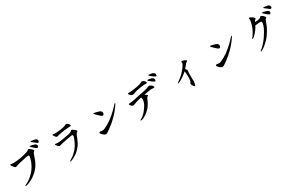

<svg xmlns="http://www.w3.org/2000/svg" viewBox="233 -2481 6535 4279"><g transform="rotate(-30 3500.0 -342.0)"><path d="M628 -633Q639 -629 654 -619Q669 -609 681 -599.5Q693 -590 704 -578Q715 -566 721 -556Q727 -546 726 -541Q725 -537 709 -525.5Q693 -514 683.5 -490.5Q674 -467 654.5 -410.5Q635 -354 624.5 -327.5Q614 -301 587.5 -254Q561 -207 527.5 -168Q494 -129 454 -94Q414 -59 379 -36Q344 -13 309.5 4Q275 21 248 31Q221 41 201 45L179 49Q173 51 166.5 49Q160 47 160 43Q160 39 162 36Q163 34 167 31.5Q171 29 184 23.5Q197 18 214.5 9Q232 0 260.5 -17.5Q289 -35 319.5 -59.5Q350 -84 386 -120Q422 -156 452 -198Q482 -240 506.5 -287.5Q531 -335 543 -372Q555 -409 560.5 -432Q566 -455 569 -468.5Q572 -482 570 -490Q568 -498 564.5 -504Q561 -510 545 -510Q525 -511 494.5 -503Q464 -495 407 -484Q350 -473 303 -461Q256 -449 242.5 -444Q229 -439 211 -432.5Q193 -426 187 -426Q174 -426 154 -449L133 -472Q122 -483 113 -497Q104 -511 103 -521.5Q102 -532 109 -538Q114 -542 138 -536Q162 -530 193 -531Q217 -531 289 -538Q361 -545 437.5 -562Q514 -579 543 -590Q572 -601 586 -609Q600 -617 606.5 -625Q613 -633 616.5 -634Q620 -635 628 -633ZM758 -592 725 -621 697 -646Q688 -656 683 -665Q678 -674 680.5 -676.5Q683 -679 691 -678Q699 -676 718 -673Q737 -670 746 -668L789 -655Q819 -646 828.5 -637.5Q838 -629 843 -615.5Q848 -602 846 -588Q844 -576 837 -567Q830 -558 820 -557Q813 -556 797 -563Q781 -570 758 -592ZM891 -648Q881 -647 869 -654.5Q857 -662 837.5 -677.5Q818 -693 801.5 -706Q785 -719 772 -728.5Q759 -738 753.5 -744Q748 -750 749 -755Q750 -760 770 -760Q793 -760 817.5 -755Q842 -750 868 -743Q894 -736 903 -721.5Q912 -707 914 -691Q916 -670 908 -660Q900 -650 891 -648Z M1680 -523Q1687 -521 1700 -513Q1713 -504 1721 -498L1752 -473Q1772 -456 1773.5 -446Q1775 -436 1771 -430Q1769 -428 1753.5 -418Q1738 -408 1728 -388.5Q1718 -369 1708 -346L1687 -292Q1669 -249 1650 -210.5Q1631 -172 1605 -136.5Q1579 -101 1549.5 -71.5Q1520 -42 1493 -20.5Q1466 1 1434 20Q1402 39 1380 49Q1358 59 1340 65.5Q1322 72 1314.5 74Q1307 76 1302 75.5Q1297 75 1295 72Q1293 70 1299 62Q1301 59 1308.5 55Q1316 51 1341.5 34.5Q1367 18 1384.5 5.5Q1402 -7 1433.5 -34Q1465 -61 1493 -92.5Q1521 -124 1542.5 -156Q1564 -188 1584 -228Q1604 -268 1615.5 -296.5Q1627 -325 1636 -353Q1645 -381 1643 -395Q1642 -406 1636.5 -411Q1631 -416 1619 -416Q1614 -416 1599 -414Q1584 -412 1552 -406L1359 -369Q1336 -365 1309 -355.5Q1282 -346 1270 -345.5Q1258 -345 1234 -365Q1228 -371 1214 -385.5Q1200 -400 1194 -412Q1188 -424 1190.5 -428Q1193 -432 1201 -434Q1208 -434 1228.5 -430.5Q1249 -427 1277 -428Q1311 -428 1342 -432Q1373 -436 1459 -452Q1545 -468 1563.5 -472.5Q1582 -477 1600.5 -482.5Q1619 -488 1631 -494.5Q1643 -501 1651.5 -510.5Q1660 -520 1665.5 -522.5Q1671 -525 1680 -523ZM1629 -700Q1635 -701 1648 -694Q1662 -687 1674 -676.5Q1686 -666 1696 -652Q1706 -638 1708.5 -628.5Q1711 -619 1709 -614Q1705 -608 1678 -606.5Q1651 -605 1625.5 -604Q1600 -603 1560.5 -598.5Q1521 -594 1474.5 -586.5Q1428 -579 1397 -572.5Q1366 -566 1346 -559.5Q1326 -553 1317 -555Q1303 -557 1296 -563.5Q1289 -570 1271 -595.5Q1253 -621 1250.5 -630Q1248 -639 1250 -642Q1252 -645 1263 -645Q1269 -645 1292.5 -642Q1316 -639 1328 -639Q1346 -639 1380 -642Q1414 -645 1467 -652.5Q1520 -660 1533 -663.5Q1546 -667 1574.5 -675Q1603 -683 1614 -691Q1625 -699 1629 -700Z M2809 -537Q2805 -528 2794 -513.5Q2783 -499 2756 -461Q2729 -423 2695.5 -383.5Q2662 -344 2615 -297Q2568 -250 2523 -211Q2478 -172 2427 -135L2361 -88Q2338 -70 2322 -63Q2307 -56 2293 -56Q2273 -56 2253.5 -69Q2234 -82 2217.5 -96.5Q2201 -111 2190.5 -125Q2180 -139 2180 -150Q2180 -161 2184 -166Q2188 -170 2196.5 -172Q2205 -174 2213 -174Q2217 -174 2237.5 -169Q2258 -164 2278.5 -166.5Q2299 -169 2328 -182Q2359 -195 2407 -221.5Q2455 -248 2499.5 -279.5Q2544 -311 2592.5 -352Q2641 -393 2675 -426Q2709 -459 2735.5 -487.5Q2762 -516 2774.5 -529.5Q2787 -543 2796 -552Q2805 -561 2808 -559Q2811 -557 2812 -552Q2813 -547 2809 -537ZM2369 -494 2330 -531Q2320 -541 2303.5 -556.5Q2287 -572 2281 -584Q2275 -596 2278 -599Q2281 -602 2291 -601Q2302 -599 2323 -594.5Q2344 -590 2352.5 -588Q2361 -586 2400 -574.5Q2439 -563 2451 -552Q2463 -541 2469 -523.5Q2475 -506 2473 -489Q2471 -476 2462 -464.5Q2453 -453 2441 -451Q2433 -449 2414.5 -458Q2396 -467 2369 -494Z M3377 -375Q3293 -356 3254 -344Q3215 -332 3188 -320Q3160 -308 3150 -307Q3134 -305 3119 -312Q3104 -319 3087 -336.5Q3070 -354 3066 -365Q3064 -377 3066 -383Q3069 -389 3093.5 -390Q3118 -391 3146 -394.5Q3174 -398 3224 -408L3390 -443L3508 -467Q3553 -477 3579 -485Q3605 -493 3623 -501.5Q3641 -510 3647 -512Q3663 -515 3679.5 -507.5Q3696 -500 3717 -483.5Q3738 -467 3745.5 -449.5Q3753 -432 3748.5 -426Q3744 -420 3733.5 -418.5Q3723 -417 3699 -419Q3676 -422 3666 -422Q3643 -422 3600 -414Q3557 -406 3527 -400L3473 -391Q3488 -379 3503 -369Q3518 -359 3527 -354Q3535 -346 3535 -340Q3534 -332 3523 -326L3507 -318Q3499 -313 3483.5 -278.5Q3468 -244 3448.5 -204Q3429 -164 3396 -117.5Q3363 -71 3318 -33.5Q3273 4 3240.5 23.5Q3208 43 3188 52Q3168 61 3148.5 67Q3129 73 3120.5 69.5Q3112 66 3110.5 61.5Q3109 57 3129 47Q3144 39 3162.5 26.5Q3181 14 3211.5 -11.5Q3242 -37 3285 -92.5Q3328 -148 3353.5 -197Q3379 -246 3385 -289Q3391 -328 3385 -349L3377 -375ZM3566 -678Q3576 -680 3594.5 -671Q3613 -662 3633 -642.5Q3653 -623 3653.5 -611.5Q3654 -600 3650 -594Q3646 -588 3635 -586Q3626 -584 3601 -586Q3576 -588 3548 -585Q3520 -582 3465 -572.5Q3410 -563 3378 -556Q3346 -549 3324 -541L3285 -524Q3268 -518 3254 -518Q3238 -518 3223.5 -524Q3209 -530 3193.5 -544.5Q3178 -559 3170 -576Q3162 -592 3167 -598Q3169 -600 3178.5 -602Q3188 -604 3218 -604Q3248 -604 3279.5 -606.5Q3311 -609 3350 -616Q3389 -623 3433 -631Q3477 -639 3497.5 -646.5Q3518 -654 3542 -666L3566 -678ZM3726 -641 3754 -637Q3773 -633 3793 -627Q3813 -621 3823.5 -612.5Q3834 -604 3840.5 -593Q3847 -582 3847.5 -567Q3848 -552 3844 -542Q3840 -532 3832 -529Q3824 -526 3811 -533Q3801 -537 3781 -553L3746 -578L3711 -606Q3696 -616 3691 -624Q3686 -632 3688 -636Q3688 -640 3697.5 -642.5Q3707 -645 3726 -641ZM3803 -728 3831 -724Q3849 -721 3870 -713.5Q3891 -706 3900.5 -697.5Q3910 -689 3917 -678.5Q3924 -668 3924 -653.5Q3924 -639 3920 -629Q3916 -619 3908.5 -616Q3901 -613 3888 -619Q3878 -623 3852 -642.5Q3826 -662 3822 -664L3788 -692Q3773 -703 3768 -711.5Q3763 -720 3765 -723Q3766 -726 3774.5 -728Q3783 -730 3803 -728Z M4545 -430Q4563 -413 4571.5 -401Q4580 -389 4580 -380Q4580 -371 4578 -357Q4575 -343 4573.5 -321Q4572 -299 4572 -267Q4570 -214 4573 -167.5Q4576 -121 4576 -111Q4576 -94 4572 -70.5Q4568 -47 4565.5 -34Q4563 -21 4558 -8.5Q4553 4 4544 7Q4535 10 4519 -12Q4508 -23 4500 -38Q4492 -53 4486 -70.5Q4480 -88 4482 -95Q4483 -99 4492.5 -110.5Q4502 -122 4506 -131.5Q4510 -141 4514 -164.5Q4518 -188 4519 -224Q4520 -260 4518 -301Q4516 -326 4514 -346L4510 -372L4506 -393Q4488 -377 4473 -363.5Q4458 -350 4425.5 -326Q4393 -302 4354 -279Q4315 -256 4304 -251Q4293 -246 4278 -239.5Q4263 -233 4256 -232.5Q4249 -232 4248.5 -234.5Q4248 -237 4249 -241Q4251 -246 4257 -251Q4263 -256 4273 -264L4304 -287Q4356 -326 4376 -343Q4396 -360 4434.5 -401Q4473 -442 4501 -480.5Q4529 -519 4539 -537.5Q4549 -556 4552.5 -567Q4556 -578 4555.5 -587Q4555 -596 4553 -607.5Q4551 -619 4553.5 -621.5Q4556 -624 4563 -625Q4572 -625 4587 -623Q4602 -621 4621.5 -612.5Q4641 -604 4654 -596Q4667 -588 4672 -581Q4677 -574 4676 -569Q4674 -565 4661 -558Q4648 -551 4642 -546Q4636 -541 4627 -530.5Q4618 -520 4592.5 -490.5Q4567 -461 4560 -451L4545 -430Z M5809 -537Q5805 -528 5794 -513.5Q5783 -499 5756 -461Q5729 -423 5695.5 -383.5Q5662 -344 5615 -297Q5568 -250 5523 -211Q5478 -172 5427 -135L5361 -88Q5338 -70 5322 -63Q5307 -56 5293 -56Q5273 -56 5253.5 -69Q5234 -82 5217.5 -96.5Q5201 -111 5190.5 -125Q5180 -139 5180 -150Q5180 -161 5184 -166Q5188 -170 5196.5 -172Q5205 -174 5213 -174Q5217 -174 5237.5 -169Q5258 -164 5278.5 -166.5Q5299 -169 5328 -182Q5359 -195 5407 -221.5Q5455 -248 5499.5 -279.5Q5544 -311 5592.5 -352Q5641 -393 5675 -426Q5709 -459 5735.5 -487.5Q5762 -516 5774.5 -529.5Q5787 -543 5796 -552Q5805 -561 5808 -559Q5811 -557 5812 -552Q5813 -547 5809 -537ZM5369 -494 5330 -531Q5320 -541 5303.5 -556.5Q5287 -572 5281 -584Q5275 -596 5278 -599Q5281 -602 5291 -601Q5302 -599 5323 -594.5Q5344 -590 5352.5 -588Q5361 -586 5400 -574.5Q5439 -563 5451 -552Q5463 -541 5469 -523.5Q5475 -506 5473 -489Q5471 -476 5462 -464.5Q5453 -453 5441 -451Q5433 -449 5414.5 -458Q5396 -467 5369 -494Z M6416 -561Q6434 -561 6448.5 -562Q6463 -563 6487 -565.5Q6511 -568 6523.5 -572Q6536 -576 6547.5 -582Q6559 -588 6566 -595L6582 -611Q6588 -615 6596 -615Q6602 -615 6615 -604L6641 -586Q6647 -580 6662 -564.5Q6677 -549 6682 -541Q6687 -533 6686 -527Q6685 -523 6671 -512.5Q6657 -502 6649 -484.5Q6641 -467 6618.5 -408.5Q6596 -350 6583.5 -323Q6571 -296 6542 -246.5Q6513 -197 6480 -153Q6447 -109 6400.5 -62.5Q6354 -16 6322.5 8.5Q6291 33 6265.5 47.5Q6240 62 6230.5 67.5Q6221 73 6213 73.5Q6205 74 6202.5 71Q6200 68 6203 62Q6205 59 6213 53Q6221 47 6238 32.5Q6255 18 6284.5 -10.5Q6314 -39 6349 -80Q6384 -121 6419.5 -174.5Q6455 -228 6479 -269.5Q6503 -311 6516.5 -341Q6530 -371 6539.5 -399.5Q6549 -428 6552 -454Q6555 -480 6548.5 -489Q6542 -498 6528 -501Q6514 -504 6484 -502Q6473 -500 6429 -496L6386 -492Q6374 -471 6362 -450Q6350 -429 6328 -399Q6306 -369 6281 -341Q6256 -313 6243 -301.5Q6230 -290 6219.5 -281Q6209 -272 6199.5 -267Q6190 -262 6183.5 -261Q6177 -260 6175.5 -263Q6174 -266 6176 -271Q6177 -275 6183 -282Q6189 -289 6200 -302.5Q6211 -316 6225.5 -338Q6240 -360 6256 -387.5Q6272 -415 6290.5 -456Q6309 -497 6321 -538.5Q6333 -580 6339 -612Q6346 -645 6344 -662L6340 -691Q6340 -701 6343.5 -705Q6347 -709 6356 -709Q6368 -709 6387 -698.5Q6406 -688 6418 -680Q6430 -672 6445.5 -658.5Q6461 -645 6464 -634Q6467 -623 6465 -619Q6463 -617 6455.5 -611Q6448 -605 6439 -596Q6432 -586 6428 -578L6416 -561ZM6731 -580 6697 -609Q6688 -618 6674.5 -630.5Q6661 -643 6656 -652.5Q6651 -662 6654 -664Q6656 -666 6665 -666Q6674 -665 6692.5 -661.5Q6711 -658 6719 -656Q6727 -654 6759 -644.5Q6791 -635 6801.5 -626Q6812 -617 6817 -603.5Q6822 -590 6820 -576Q6818 -565 6811 -555.5Q6804 -546 6794 -545Q6786 -544 6771 -551.5Q6756 -559 6731 -580ZM6893 -650Q6883 -641 6873 -641Q6863 -640 6852.5 -646Q6842 -652 6822.5 -668Q6803 -684 6786.5 -696Q6770 -708 6756 -718.5Q6742 -729 6736.5 -735Q6731 -741 6731.5 -745.5Q6732 -750 6751.5 -750Q6771 -750 6800 -745Q6829 -740 6852.5 -734Q6876 -728 6886 -713Q6896 -698 6898 -683Q6900 -661 6893 -650Z"/></g></svg>

Font: ChillKai
Style: Regular
Weight: 400
Designer: ChillType
Foundry: 寒蝉字型
Version: Version 2.000